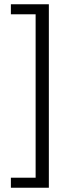

<svg xmlns="http://www.w3.org/2000/svg" viewBox="-20 -728 343 900"><path d="M31 152V105H147V-661H31V-708H209V152Z"/></svg>

Font: CV Source Sans
Style: Regular
Weight: 400
Designer: Paul D. Hunt
Foundry: Adobe Systems Incorporated
Version: Version 3.001